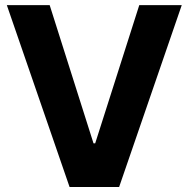

<svg xmlns="http://www.w3.org/2000/svg" viewBox="-20 -748 754 768"><path d="M178.7 -727.5 354 -174.8H360.8L537.1 -727.5H707L456.5 0H258.3L7.3 -727.5Z"/></svg>

Font: Inter Tight
Style: Bold
Weight: 700
Designer: Rasmus Andersson
Foundry: rsms
Version: Version 3.004; ttfautohint (v1.8.4.7-5d5b)